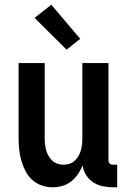

<svg xmlns="http://www.w3.org/2000/svg" viewBox="-20 -788 540 816"><path d="M204 8Q180 8 157 0Q134 -8 116.5 -24Q99 -40 88 -61.5Q77 -83 70.5 -106Q64 -129 61.5 -152.5Q59 -176 59 -200V-520H170V-200Q170 -187 171.5 -174Q173 -161 176.5 -148.5Q180 -136 186.5 -125Q193 -114 202.5 -105Q212 -96 224.5 -92Q237 -88 250 -88Q263 -88 275.5 -92Q288 -96 297.5 -105Q307 -114 313.5 -125Q320 -136 323.5 -148.5Q327 -161 328.5 -174Q330 -187 330 -200V-520H441V-108Q441 -104 442 -100Q443 -96 446 -93Q449 -90 453 -89Q457 -88 461 -88H478V8H461Q439 8 417 3.5Q395 -1 376.5 -13Q358 -25 346 -44Q334 -63 331 -85Q323 -65 311 -47.5Q299 -30 282.5 -17Q266 -4 245.5 2Q225 8 204 8ZM263 -577 127 -712 198 -768 321 -623Z"/></svg>

Font: Iosevka Algr
Style: Bold
Weight: 700
Monospace: yes
Designer: Belleve Invis
Foundry: Belleve Invis
Version: Version 26.0.2; ttfautohint (v1.8.3)